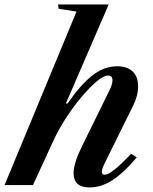

<svg xmlns="http://www.w3.org/2000/svg" viewBox="-56 -831 686 862"><path d="M346.5 10.5Q274.5 10.5 274.5 -53.5Q274.5 -97.5 309.5 -169L435.5 -425.5Q449 -452.5 449 -470.5Q449 -492 429 -492Q410 -492 378.8 -466Q347.5 -440 311.5 -397.5Q275.5 -355 241.8 -303.5Q208 -252 184.5 -201L92 0H-35.5L287.5 -779L207.5 -791.5L204.5 -811H432L240 -367L246.5 -365.5Q310 -456 362 -494.8Q414 -533.5 470 -533.5Q514 -533.5 539 -510.5Q564 -487.5 564 -444Q564 -400.5 541.5 -356L415.5 -101.5Q401 -72 401 -59.5Q401 -46.5 414 -46.5Q444 -46.5 532.5 -140.5L558 -124.5Q501 -56.5 450.2 -23Q399.5 10.5 346.5 10.5Z"/></svg>

Font: Libre Caslon Text SemiBold Italic
Style: Regular
Weight: 600
Italic angle: -22.583°
Designer: Pablo Impallari, Rodrigo Fuenzalida, Katja Schimmel
Foundry: Pablo Impallari, Rodrigo Fuenzalida
Version: Version 2.000